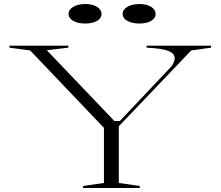

<svg xmlns="http://www.w3.org/2000/svg" viewBox="-20 -935 1097 955"><path d="M393 0V-10L497 -25V-299L130 -684L27 -698V-708H320V-698L213 -685L549 -333H576L832 -604Q840 -615 844.5 -625.5Q849 -636 849 -644Q849 -669 818 -681.5Q787 -694 709 -698V-708H1030V-698L931 -684L571 -307V-25L675 -10V0ZM673 -915Q709 -915 731.5 -901Q754 -887 754 -866Q754 -844 731.5 -831Q709 -818 673 -818Q637 -818 613.5 -831Q590 -844 590 -866Q590 -887 613.5 -901Q637 -915 673 -915ZM404 -915Q440 -915 462.5 -901Q485 -887 485 -866Q485 -844 462.5 -831Q440 -818 404 -818Q368 -818 344.5 -831Q321 -844 321 -866Q321 -887 344.5 -901Q368 -915 404 -915Z"/></svg>

Font: Kalnia Expanded ExtraLight
Style: Regular
Weight: 250
Width: 7
Designer: Frida Medrano
Foundry: Frida Medrano
Version: Version 1.105